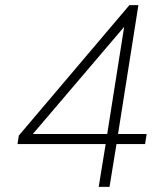

<svg xmlns="http://www.w3.org/2000/svg" viewBox="-20 -725 640 745"><path d="M363 0 390 -166H48L53 -199L482 -705H517L438 -205H549L543 -166H432L405 0ZM396 -205 467 -654H490L98 -194L99 -205Z"/></svg>

Font: Nunito Sans 12pt ExtraLight 12pt ExtraLight
Style: Italic
Weight: 250
Italic angle: -9°
Version: Version 3.101;gftools[0.9.27]